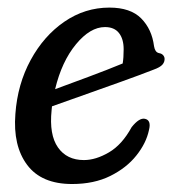

<svg xmlns="http://www.w3.org/2000/svg" viewBox="-20 -464 443 493"><path d="M362.5 -130Q355.5 -96.5 330.2 -64.8Q305 -33 263.2 -12.2Q221.5 8.5 165 8.5Q86.5 8.5 49.8 -40.5Q13 -89.5 19.5 -171.5Q25 -248 58.8 -310Q92.5 -372 145.2 -408.2Q198 -444.5 261 -444.5Q315 -444.5 342.5 -416.8Q370 -389 375.5 -345.5Q378 -330.5 387 -328Q400 -326 402.5 -315Q403.5 -305.5 397.2 -298.2Q391 -291 374 -285Q339.5 -271.5 291.2 -254.2Q243 -237 195.2 -220Q147.5 -203 113.5 -191Q113 -186 112.5 -181Q106 -118 128.8 -85.5Q151.5 -53 195.5 -53Q226 -53 259.8 -72.8Q293.5 -92.5 318 -137.5Q337.5 -162 352 -159Q369 -155.5 362.5 -130ZM249.5 -394.5Q211.5 -394.5 175 -350.2Q138.5 -306 121.5 -235Q159.5 -249 208.5 -267.2Q257.5 -285.5 295 -301Q297.5 -315.5 297.5 -337.5Q297.5 -364 285.5 -379.2Q273.5 -394.5 249.5 -394.5Z"/></svg>

Font: Fraunces 144pt SuperSoft
Style: Italic
Weight: 400
Italic angle: -16°
Version: Version 1.000;[b76b70a41]